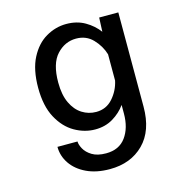

<svg xmlns="http://www.w3.org/2000/svg" viewBox="-107 -607 864 916"><g transform="rotate(-15 325.0 -149.5)"><path d="M306 11Q253.5 11 204.8 -17Q156 -45 124.8 -103Q93.5 -161 93.5 -251Q93.5 -341 123.5 -398.5Q153.5 -456 201 -483.5Q248.5 -511 301 -511Q353.5 -511 393.2 -488Q433 -465 458.5 -430.5L461.5 -500H556V-34.5Q556 84 492 148Q428 212 324.5 212Q258 212 209.8 189Q161.5 166 135.5 127.8Q109.5 89.5 109.5 44.5H208.5Q208.5 60 220 81.2Q231.5 102.5 257.5 118.5Q283.5 134.5 326.5 134.5Q391 134.5 424 89.2Q457 44 457 -27V-69.5Q432.5 -35 394.2 -12Q356 11 306 11ZM192.5 -251Q192.5 -189.5 211.8 -149Q231 -108.5 262.8 -88.5Q294.5 -68.5 332 -68.5Q382 -68.5 414.5 -105.5Q447 -142.5 457 -190V-319.5Q444 -363 411.2 -397.2Q378.5 -431.5 328.5 -431.5Q273 -431.5 232.8 -388Q192.5 -344.5 192.5 -251Z"/></g></svg>

Font: Trispace
Style: Regular
Weight: 400
Designer: Tyler Finck
Foundry: Etcetera Type Company
Version: Version 1.210; ttfautohint (v1.8.3)